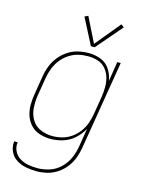

<svg xmlns="http://www.w3.org/2000/svg" viewBox="-139 -834 855 1129"><g transform="rotate(15 288.0 -269.0)"><path d="M197 213Q229 213 261.5 205Q294 197 323 177.5Q352 158 373 130.5Q394 103 405.5 71.5Q417 40 422 8L511 -530H490L471 -410Q465 -447 445 -478.5Q425 -510 390 -524Q355 -538 316 -538Q283 -538 250.5 -530.5Q218 -523 188.5 -503.5Q159 -484 137.5 -456.5Q116 -429 104 -397.5Q92 -366 87 -333L69 -223Q63 -189 63 -155Q63 -121 73.5 -90Q84 -59 106.5 -35.5Q129 -12 161 -2Q193 8 227 8Q264 8 302 -3.5Q340 -15 370.5 -42.5Q401 -70 420 -105L402 5Q396 42 381 77.5Q366 113 337 141.5Q308 170 271 182Q234 194 197 194Q168 194 140.5 189Q113 184 90 170Q67 156 54.5 131Q42 106 46 77H25Q21 110 34.5 139Q48 168 74.5 184.5Q101 201 132.5 207Q164 213 197 213ZM233 -11Q195 -11 160 -26Q125 -41 106.5 -73Q88 -105 85.5 -143Q83 -181 89 -220L107 -330Q112 -360 123 -389Q134 -418 153.5 -443.5Q173 -469 200 -487Q227 -505 256.5 -512Q286 -519 316 -519Q347 -519 375.5 -510Q404 -501 423 -479Q442 -457 450.5 -429Q459 -401 459 -370.5Q459 -340 454 -309L436 -199Q431 -170 421 -141.5Q411 -113 392 -87.5Q373 -62 347 -44Q321 -26 291.5 -18.5Q262 -11 233 -11ZM316 -580H339L474 -737L456 -751L330 -598L255 -749L234 -739Z"/></g></svg>

Font: Iosevka Sparkle Thin
Style: Italic
Weight: 100
Italic angle: -9°
Designer: Belleve Invis
Foundry: Belleve Invis
Version: Version 4.5.0; ttfautohint (v1.8.3)